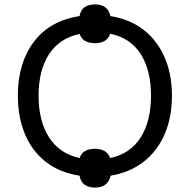

<svg xmlns="http://www.w3.org/2000/svg" viewBox="-20 -792 861 871"><path d="M411 59Q383 59 364.5 46.5Q346 34 341 5Q250 -9 187.5 -58Q125 -107 93 -184Q61 -261 61 -359Q61 -505 133 -601.5Q205 -698 341 -719Q346 -748 364.5 -760Q383 -772 411 -772Q438 -772 456 -760Q474 -748 481 -719Q569 -705 631 -657Q693 -609 726.5 -532.5Q760 -456 760 -358Q760 -260 727 -183.5Q694 -107 632 -58.5Q570 -10 482 5Q475 34 456.5 46.5Q438 59 411 59ZM341 -75Q349 -98 367 -107.5Q385 -117 411 -117Q435 -117 453 -107.5Q471 -98 480 -75Q572 -95 618.5 -169Q665 -243 665 -358Q665 -473 618.5 -546.5Q572 -620 480 -639Q472 -616 454 -606Q436 -596 411 -596Q385 -596 367 -606Q349 -616 341 -638Q250 -619 202.5 -546Q155 -473 155 -358Q155 -243 202.5 -169Q250 -95 341 -75Z"/></svg>

Font: Noto Sans Historical
Style: Regular
Weight: 400
Designer: Monotype Design Team
Foundry: Monotype Imaging Inc.
Version: Version 2.013; ttfautohint (v1.8.4.7-5d5b)